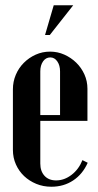

<svg xmlns="http://www.w3.org/2000/svg" viewBox="-20 -700 372 729"><path d="M29 -361Q29 -390 40 -416Q51 -442 70.5 -461.5Q90 -481 115.5 -492.5Q141 -504 170 -504Q199 -504 224.5 -492.5Q250 -481 269.5 -462Q289 -443 300.5 -417.5Q312 -392 312 -363V-241H133V-79Q133 -50 149 -32.5Q165 -15 193 -15Q224 -15 251.5 -36Q279 -57 293 -92L313 -82Q294 -39 258 -15Q222 9 175 9Q144 9 117.5 -2Q91 -13 71.5 -31.5Q52 -50 40.5 -75.5Q29 -101 29 -131ZM208 -263V-429Q208 -452 197.5 -467Q187 -482 171 -482Q154 -482 143.5 -467Q133 -452 133 -429V-263ZM151 -567 184 -680H258L169 -567Z"/></svg>

Font: Moniqa Extra Bold Narrow Heading
Style: Regular
Weight: 800
Width: 4
Designer: Rajesh Rajput
Foundry: Rajesh Rajput
Version: Version 1.000;December 15, 2022;FontCreator 14.0.0.2794 32-b